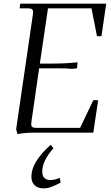

<svg xmlns="http://www.w3.org/2000/svg" viewBox="-20 -722 606 1045"><path d="M67.9 -19 158.2 -637.2Q160.2 -650.9 160.2 -655.8Q160.2 -668.5 153.3 -672.6Q146.5 -676.8 127.9 -676.8H86.9L89.8 -702.1H558.1L532.2 -524.9H507.8L478 -676.8H241.2L196.8 -376H268.1Q335 -376 401.9 -382.8L399.9 -355L398.9 -350.1L372.1 -347.2Q345.2 -350.1 301.8 -350.1H192.9L151.9 -65.9Q149.9 -52.2 149.9 -46.9Q149.9 -34.2 156.7 -30Q163.6 -25.9 182.1 -25.9H416L487.8 -176.8H514.2L487.8 0H161.1Q116.2 0 75.2 7.8ZM150.9 238.8Q150.9 160.2 255.9 65.9L271 85Q210 152.8 210 212.9Q210 235.4 221.7 246.6Q233.4 257.8 252.9 257.8Q279.3 257.8 305.2 246.1L310.1 272Q274.9 290 256.3 296.6Q237.8 303.2 214.8 303.2Q188 303.2 169.4 287.1Q150.9 271 150.9 238.8Z"/></svg>

Font: Dihjauti
Style: Italic
Weight: 400
Italic angle: -9°
Designer: T. Christopher White
Version: Version 3.0.0